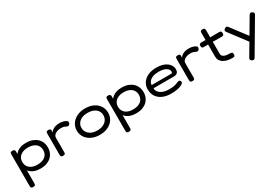

<svg xmlns="http://www.w3.org/2000/svg" viewBox="73 -1778 4526 3126"><g transform="rotate(-30 2336.5 -214.5)"><path d="M361 8Q297 8 248 -10Q199 -28 166.5 -60.5Q134 -93 118 -137Q102 -181 102 -235Q102 -287 118.5 -331Q135 -375 167.5 -407.5Q200 -440 248.5 -458Q297 -476 361 -476Q424 -476 474.5 -458Q525 -440 560.5 -408Q596 -376 615 -331.5Q634 -287 634 -234Q634 -180 615 -135.5Q596 -91 560.5 -59Q525 -27 475 -9.5Q425 8 361 8ZM106 207Q87 207 77 201.5Q67 196 64 186Q61 176 61 162V-429Q61 -443 63.5 -453Q66 -463 76 -468.5Q86 -474 105 -474Q126 -474 136.5 -466.5Q147 -459 150 -441V161Q151 175 148 185.5Q145 196 135 201.5Q125 207 106 207ZM348 -73Q412 -73 456 -93Q500 -113 523 -149.5Q546 -186 546 -233Q546 -281 523 -317Q500 -353 456 -373Q412 -393 349 -393Q287 -393 243 -372.5Q199 -352 176 -316.5Q153 -281 153 -233Q153 -186 176 -149.5Q199 -113 242.5 -93Q286 -73 348 -73Z M780 10Q761 10 751.5 4.5Q742 -1 739.5 -11.5Q737 -22 737 -36V-430Q737 -445 740 -455Q743 -465 752 -469.5Q761 -474 781 -474Q799 -474 808.5 -469.5Q818 -465 821.5 -456.5Q825 -448 825 -437L821 -401Q829 -416 843 -430Q857 -444 878 -455.5Q899 -467 928 -474Q957 -481 994 -481Q1016 -481 1036.5 -477.5Q1057 -474 1075 -468Q1093 -462 1106.5 -454.5Q1120 -447 1127.5 -438.5Q1135 -430 1135 -421Q1135 -399 1122 -383.5Q1109 -368 1093 -368Q1080 -368 1070.5 -372.5Q1061 -377 1049.5 -383Q1038 -389 1019.5 -393.5Q1001 -398 968 -398Q944 -398 919 -392Q894 -386 873 -374.5Q852 -363 838.5 -344.5Q825 -326 825 -302V-34Q825 -20 822 -10Q819 0 809.5 5Q800 10 780 10Z M1473 15Q1407 15 1352.5 -3.5Q1298 -22 1258.5 -55.5Q1219 -89 1198 -134Q1177 -179 1177 -231Q1177 -283 1197.5 -328Q1218 -373 1257 -407Q1296 -441 1350 -460.5Q1404 -480 1471 -480Q1563 -480 1628.5 -447.5Q1694 -415 1730 -359Q1766 -303 1766 -232Q1766 -178 1745 -133Q1724 -88 1685.5 -55Q1647 -22 1593.5 -3.5Q1540 15 1473 15ZM1471 -68Q1536 -68 1582 -89.5Q1628 -111 1653 -148.5Q1678 -186 1678 -234Q1678 -282 1654 -318.5Q1630 -355 1584 -375.5Q1538 -396 1470 -396Q1405 -396 1359 -374.5Q1313 -353 1289 -316Q1265 -279 1265 -233Q1265 -185 1289.5 -148Q1314 -111 1360.5 -89.5Q1407 -68 1471 -68Z M2160 8Q2096 8 2047 -10Q1998 -28 1965.5 -60.5Q1933 -93 1917 -137Q1901 -181 1901 -235Q1901 -287 1917.5 -331Q1934 -375 1966.5 -407.5Q1999 -440 2047.5 -458Q2096 -476 2160 -476Q2223 -476 2273.5 -458Q2324 -440 2359.5 -408Q2395 -376 2414 -331.5Q2433 -287 2433 -234Q2433 -180 2414 -135.5Q2395 -91 2359.5 -59Q2324 -27 2274 -9.5Q2224 8 2160 8ZM1905 207Q1886 207 1876 201.5Q1866 196 1863 186Q1860 176 1860 162V-429Q1860 -443 1862.5 -453Q1865 -463 1875 -468.5Q1885 -474 1904 -474Q1925 -474 1935.5 -466.5Q1946 -459 1949 -441V161Q1950 175 1947 185.5Q1944 196 1934 201.5Q1924 207 1905 207ZM2147 -73Q2211 -73 2255 -93Q2299 -113 2322 -149.5Q2345 -186 2345 -233Q2345 -281 2322 -317Q2299 -353 2255 -373Q2211 -393 2148 -393Q2086 -393 2042 -372.5Q1998 -352 1975 -316.5Q1952 -281 1952 -233Q1952 -186 1975 -149.5Q1998 -113 2041.5 -93Q2085 -73 2147 -73Z M2814 14Q2737 14 2680.5 -5.5Q2624 -25 2586.5 -59.5Q2549 -94 2530.5 -139Q2512 -184 2512 -236Q2512 -304 2547 -358Q2582 -412 2648.5 -443.5Q2715 -475 2811 -475Q2876 -475 2925.5 -460Q2975 -445 3008 -419Q3041 -393 3058 -361Q3075 -329 3075 -297Q3075 -246 3051 -226Q3027 -206 2992 -206H2604Q2603 -163 2631 -131Q2659 -99 2707 -81Q2755 -63 2816 -63Q2856 -63 2885 -66.5Q2914 -70 2934 -75.5Q2954 -81 2968 -87Q2982 -93 2992.5 -97.5Q3003 -102 3012 -104Q3022 -105 3030.5 -102Q3039 -99 3045 -88Q3052 -77 3052.5 -69.5Q3053 -62 3050 -54Q3045 -40 3014.5 -23.5Q2984 -7 2933 3.5Q2882 14 2814 14ZM2604 -266H2955Q2974 -266 2984 -269Q2994 -272 2994 -296Q2994 -324 2972.5 -347Q2951 -370 2910 -384Q2869 -398 2811 -398Q2746 -398 2700 -381Q2654 -364 2629.5 -334Q2605 -304 2604 -266Z M3212 10Q3193 10 3183.5 4.5Q3174 -1 3171.5 -11.5Q3169 -22 3169 -36V-430Q3169 -445 3172 -455Q3175 -465 3184 -469.5Q3193 -474 3213 -474Q3231 -474 3240.5 -469.5Q3250 -465 3253.5 -456.5Q3257 -448 3257 -437L3253 -401Q3261 -416 3275 -430Q3289 -444 3310 -455.5Q3331 -467 3360 -474Q3389 -481 3426 -481Q3448 -481 3468.5 -477.5Q3489 -474 3507 -468Q3525 -462 3538.5 -454.5Q3552 -447 3559.5 -438.5Q3567 -430 3567 -421Q3567 -399 3554 -383.5Q3541 -368 3525 -368Q3512 -368 3502.5 -372.5Q3493 -377 3481.5 -383Q3470 -389 3451.5 -393.5Q3433 -398 3400 -398Q3376 -398 3351 -392Q3326 -386 3305 -374.5Q3284 -363 3270.5 -344.5Q3257 -326 3257 -302V-34Q3257 -20 3254 -10Q3251 0 3241.5 5Q3232 10 3212 10Z M3969 10Q3917 10 3873.5 0.5Q3830 -9 3797.5 -29.5Q3765 -50 3747.5 -80.5Q3730 -111 3730 -152V-594Q3730 -608 3732.5 -618Q3735 -628 3744.5 -633.5Q3754 -639 3773 -639Q3792 -639 3801.5 -633.5Q3811 -628 3814.5 -618.5Q3818 -609 3818 -595V-152Q3818 -130 3829.5 -115Q3841 -100 3862 -91Q3883 -82 3910.5 -78.5Q3938 -75 3968 -75Q3984 -75 3994 -72Q4004 -69 4009 -60Q4014 -51 4014 -33Q4014 -14 4008.5 -4.5Q4003 5 3992.5 7.5Q3982 10 3969 10ZM3648 -463 3781 -462 3983 -464Q3996 -464 4006 -461.5Q4016 -459 4022 -449.5Q4028 -440 4028 -421Q4028 -402 4022.5 -392.5Q4017 -383 4007.5 -380Q3998 -377 3984 -377L3784 -379L3645 -378Q3625 -378 3617 -388Q3609 -398 3609 -421Q3609 -443 3618.5 -453Q3628 -463 3648 -463Z M4221 202Q4198 189 4194.5 176Q4191 163 4203 142L4554 -453Q4567 -475 4579.5 -480Q4592 -485 4614 -474Q4637 -461 4640.5 -448Q4644 -435 4632 -414L4280 183Q4267 205 4255 209Q4243 213 4221 202ZM4362 -47 4088 -409Q4074 -428 4076.5 -442Q4079 -456 4100 -469Q4121 -483 4134 -480Q4147 -477 4162 -457L4400 -142Z"/></g></svg>

Font: Fredoka SemiExpanded
Style: Regular
Weight: 400
Width: 6
Designer: Ben Nathan
Foundry: Milena B. Brandão, Ben Nathan
Version: Version 2.001